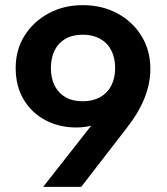

<svg xmlns="http://www.w3.org/2000/svg" viewBox="-20 -727 651 747"><path d="M302 -707Q377 -707 436.5 -675Q496 -643 530.5 -587Q565 -531 565 -459Q565 -403 542.5 -346Q520 -289 473 -229L296 0H148L356 -265L486 -403Q469 -324 412.5 -277.5Q356 -231 277 -231Q210 -231 156.5 -259.5Q103 -288 72 -340Q41 -392 41 -462Q41 -534 76 -589Q111 -644 170 -675.5Q229 -707 302 -707ZM428 -462Q428 -502 413 -531Q398 -560 369.5 -576Q341 -592 302 -592Q262 -592 234.5 -576Q207 -560 192.5 -531Q178 -502 178 -462Q178 -423 192.5 -394Q207 -365 234.5 -349Q262 -333 302 -333Q341 -333 369.5 -349Q398 -365 413 -394Q428 -423 428 -462Z"/></svg>

Font: Albert Sans
Style: Bold
Weight: 700
Designer: Andreas Rasmussen
Foundry: a.Foundry
Version: Version 1.025